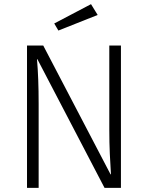

<svg xmlns="http://www.w3.org/2000/svg" viewBox="-20 -904 712 924"><path d="M506 -685H562V0H483L160 -619H158Q162 -573 164 -520Q166 -467 166 -404V0H110V-685H188L512 -65H514Q511 -110 508.5 -163.5Q506 -217 506 -280ZM241 -791 418 -884 450 -832 261 -757Z"/></svg>

Font: Jldddboxgfspflltxgxzjzlszac
Style: Regular
Weight: 300
Designer: Carrois Corporate & Edenspiekermann
Foundry: Carrois Corporate GbR & Edenspiekermann AG
Version: Version 2.001